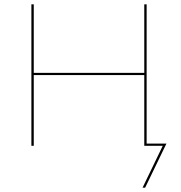

<svg xmlns="http://www.w3.org/2000/svg" viewBox="-20 -678 843 893"><path d="M655 195H643L737 0H651V-329H137V0H126V-658H137V-339H651V-658H662V-10H754Z"/></svg>

Font: Ysabeau Hairline
Style: Regular
Weight: 100
Designer: Christian Thalmann (Catharsis Fonts)
Version: Version 0.003